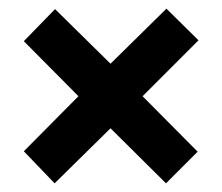

<svg xmlns="http://www.w3.org/2000/svg" viewBox="-20 -575 513 443"><path d="M364 -555 438 -482 309 -353 436 -225 363 -152 235 -279 106 -152 35 -226 161 -353 35 -480 107 -554 235 -428Z"/></svg>

Font: Noto Sans ExtraCondensed
Style: Bold
Weight: 700
Width: 2
Designer: Monotype Design Team
Foundry: Monotype Imaging Inc.
Version: Version 2.013; ttfautohint (v1.8.4.7-5d5b)